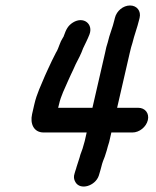

<svg xmlns="http://www.w3.org/2000/svg" viewBox="-20 -618 567 700"><path d="M399 -553 397 -545C391 -518 379 -492 373 -464C369 -453 366 -440 363 -425L317 -225H192L195 -237C202 -269 217 -297 228 -323L238 -345C241 -352 244 -358 247 -364L256 -384C265 -401 276 -422 283 -442C291 -459 299 -474 306 -492C321 -530 285 -560 246 -536C227 -524 221 -510 213 -488C213 -486 211 -483 209 -480C204 -472 200 -464 197 -455C194 -447 189 -433 184 -426C174 -407 164 -386 154 -364L144 -342C131 -310 114 -277 105 -237L97 -202C89 -167 103 -135 139 -135H296L289 -104L281 -76L273 -54C271 -44 262 -20 259 -9C258 -5 257 -1 255 4L252 14C248 26 249 36 255 46C273 77 327 60 340 23L343 13C346 4 348 -5 350 -12C352 -22 359 -40 362 -47L369 -69C372 -79 374 -89 378 -100L386 -135H463C488 -135 513 -155 519 -180C525 -205 509 -225 484 -225H407L453 -425C456 -440 460 -452 463 -462C469 -488 481 -519 487 -545L489 -553C495 -578 479 -598 454 -598C429 -598 405 -578 399 -553Z"/></svg>

Font: Electronic
Style: BlkIt
Weight: 900
Version: Version 1.011